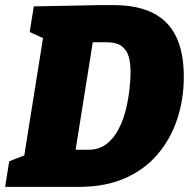

<svg xmlns="http://www.w3.org/2000/svg" viewBox="-32 -730 747 750"><path d="M412 -710Q505 -710 566 -679Q627 -648 656.5 -586Q686 -524 686 -430Q686 -342 660 -264Q634 -186 583 -126.5Q532 -67 455.5 -33.5Q379 0 277 0H-12L4 -100L84 -131L60 -105L139 -600L158 -571L84 -605L100 -705L354 -710ZM313 -145Q355 -145 384 -167.5Q413 -190 431.5 -226Q450 -262 460 -303.5Q470 -345 474 -383.5Q478 -422 478 -448Q478 -482 471 -508Q464 -534 443.5 -549.5Q423 -565 383 -565H301L336 -600L257 -105L238 -145Z"/></svg>

Font: Bitter Thin Black
Style: Italic
Weight: 900
Italic angle: -9°
Version: Version 3.020